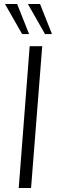

<svg xmlns="http://www.w3.org/2000/svg" viewBox="-20 -944 286 964"><path d="M74 0 129 -712H192L136 0ZM206 -773 120 -924H181L241 -773ZM91 -773 5 -924H66L126 -773Z"/></svg>

Font: Muli Light
Style: Italic
Weight: 300
Italic angle: -4.541°
Designer: Vernon Adams
Foundry: Vernon Adams
Version: Version 2.100; ttfautohint (v1.8.1.43-b0c9)